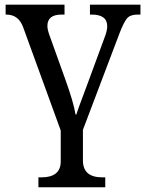

<svg xmlns="http://www.w3.org/2000/svg" viewBox="-20 -556 619 815"><path d="M3.9 -494.1V-536.1H253.9V-494.1H241.2Q181.2 -494.1 181.2 -445.8Q181.2 -431.6 189 -409.2L256.8 -220.2Q292 -123 300.8 -69.8H304.2Q307.6 -84 354 -207L425.8 -401.9Q435.1 -427.2 435.1 -444.8Q435.1 -494.1 369.1 -494.1H361.8V-536.1H576.2V-494.1H564Q532.7 -494.1 519 -477.8Q505.4 -461.4 487.8 -416L332 -4.9V125Q332 196.8 414.1 196.8H426.8V238.8H143.1V196.8H155.8Q237.8 196.8 237.8 128.9V-2L78.1 -440.9Q58.6 -494.1 6.8 -494.1Z"/></svg>

Font: Droid-TTFautohint Serif
Style: Regular
Weight: 400
Foundry: Ascender Corporation
Version: Version 1.00; ttfautohint (v1.00rc1.4-1a1c-dirty) -l 8 -r 50